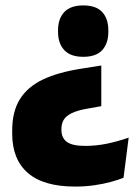

<svg xmlns="http://www.w3.org/2000/svg" viewBox="-20 -527 507 708"><path d="M353.5 -285.5V-135.5L303 -126.5Q265 -120 244 -109.5Q223 -99 214.8 -84.8Q206.5 -70.5 206.5 -52V-48Q206.5 -18.5 226.5 -3.8Q246.5 11 294.5 11Q334.5 11 374.5 2.8Q414.5 -5.5 454.5 -19.5L435.5 128.5Q416 136.5 388.2 144Q360.5 151.5 327.2 156.2Q294 161 257 161Q141 161 83 111Q25 61 25 -34V-46Q25 -116 53.5 -161.5Q82 -207 138.2 -233.8Q194.5 -260.5 278 -273.5ZM287 -507Q334.5 -507 357 -482.5Q379.5 -458 379.5 -415V-409.5Q379.5 -367 357 -342.2Q334.5 -317.5 287 -317.5Q240 -317.5 217 -342.2Q194 -367 194 -409.5V-415Q194 -458 217 -482.5Q240 -507 287 -507Z"/></svg>

Font: Anek Telugu Medium ExtraBold
Style: Regular
Weight: 800
Version: Version 1.003